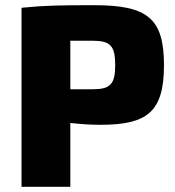

<svg xmlns="http://www.w3.org/2000/svg" viewBox="-20 -720 675 740"><path d="M342 -700C210 -700 151 -699 63 -690V0H251V-246C288 -242 328 -239 367 -239C548 -239 612 -289 612 -469C612 -650 548 -700 342 -700ZM337 -376H251V-563H337C405 -563 424 -544 424 -469C424 -395 405 -376 337 -376Z"/></svg>

Font: Exo 2 Extra Bold
Style: Regular
Weight: 800
Designer: Natanael Gama
Version: Version 1.001;PS 001.001;hotconv 1.0.88;makeotf.lib2.5.64775